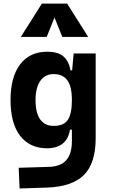

<svg xmlns="http://www.w3.org/2000/svg" viewBox="-20 -815 626 1068"><path d="M88.9 233.4 84 118.2 250 113.3Q318.4 111.3 349.1 75.4Q379.9 39.6 379.9 -30.3V-408.2L389.6 -517.6H512.2V-45.9Q512.2 92.3 447.3 158Q382.3 223.6 240.2 228.5ZM241.7 9.8Q145.5 9.8 92 -59.6Q38.6 -128.9 38.6 -258.3Q38.6 -386.7 92 -457Q145.5 -527.3 242.7 -527.3Q301.8 -527.3 332.3 -501.7Q362.8 -476.1 372.1 -423.8H410.2L379.9 -258.3Q379.9 -333.5 354.7 -368.2Q329.6 -402.8 278.8 -402.8Q230.5 -402.8 204.1 -365Q177.7 -327.1 177.7 -258.3Q177.7 -187 203.4 -150.9Q229 -114.7 278.8 -114.7Q335.4 -114.7 357.7 -148.9Q379.9 -183.1 379.9 -258.3L415 -93.8H369.1Q361.3 -42 328.6 -16.1Q295.9 9.8 241.7 9.8ZM95.7 -609.4 212.9 -794.9H353.5L470.7 -609.4H326.7L278.3 -729.5H288.1L239.7 -609.4Z"/></svg>

Font: Cascadia Code PL
Style: Regular
Weight: 400
Monospace: yes
Designer: Aaron Bell
Foundry: Saja Typeworks
Version: Version 2102.003